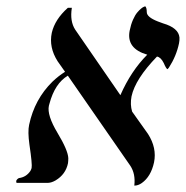

<svg xmlns="http://www.w3.org/2000/svg" viewBox="-20 -579 588 608"><path d="M546.9 -441.9Q538.6 -401.9 515.1 -365.2Q511.7 -360.8 510.7 -359.9Q506.8 -359.9 498.5 -379.4Q489.3 -397.9 477.1 -399.9Q408.2 -328.6 396.5 -273.9Q391.6 -248 398.4 -225.6L448.7 -154.8Q477.1 -110.4 467.8 -64.9Q458 -20 429.2 0.5Q417.5 8.8 405.3 8.8Q409.7 -28.3 392.6 -54.2L194.8 -339.4Q153.8 -314.9 136.7 -251Q135.7 -247.1 134.8 -244.1Q128.4 -214.4 162.1 -158.2Q195.3 -103 196.3 -78.1Q196.3 -69.3 195.3 -62Q188 -26.9 156.2 -7.8Q143.6 -0.5 132.8 0H32.2Q31.2 -4.4 31.2 -5.9Q33.7 -12.2 40 -15.1Q63 -18.1 76.2 -37.6Q79.1 -43 80.1 -46.9Q82.5 -58.6 73.2 -121.1Q67.4 -162.6 72.3 -184.1Q89.4 -264.6 146 -320.3Q165.5 -338.9 186 -351.6L162.6 -384.8Q134.3 -429.2 144 -475.1Q153.8 -517.6 194.8 -554.2H207.5Q200.7 -511.7 218.3 -484.9L360.4 -278.8L361.3 -277.8Q395 -354.5 446.3 -405.8Q379.4 -425.3 390.6 -481.9Q394.5 -501.5 401.1 -516.4Q407.7 -531.2 414.3 -539.1Q420.9 -546.9 426.8 -551.8Q432.6 -556.6 436 -557.6L439.9 -559.1Q444.8 -554.7 444.8 -540.5Q444.8 -524.9 479.5 -511.2Q487.8 -507.8 496.6 -504.9Q545.4 -490.7 548.3 -460.4Q548.8 -451.2 546.9 -441.9Z"/></svg>

Font: Linux Biolinum Slanted O
Style: Slanted
Weight: 400
Designer: Philipp H. Poll
Foundry: Philipp H. Poll
Version: Version 1.0.4